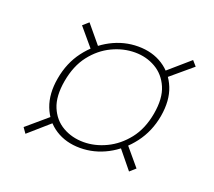

<svg xmlns="http://www.w3.org/2000/svg" viewBox="-76 -585 639 573"><g transform="rotate(20 244.0 -298.0)"><path d="M220 -125Q175 -125 141.5 -146.5Q108 -168 93 -207Q78 -246 87 -297Q96 -349 125 -387.5Q154 -426 195 -447.5Q236 -469 281 -469Q326 -469 359.5 -447.5Q393 -426 408.5 -387.5Q424 -349 415 -297Q406 -246 376.5 -207Q347 -168 306 -146.5Q265 -125 220 -125ZM53 -109 41 -126 123 -196 126 -173ZM382 -109 329 -174 342 -194 400 -125ZM224 -145Q260 -145 295.5 -162Q331 -179 357.5 -212.5Q384 -246 393 -297Q402 -348 387.5 -381.5Q373 -415 343.5 -432Q314 -449 278 -449Q241 -449 205.5 -432Q170 -415 144 -381.5Q118 -348 109 -297Q100 -246 114 -212.5Q128 -179 157.5 -162Q187 -145 224 -145ZM160 -401 101 -471 119 -487 173 -422ZM379 -401 372 -421 448 -487 462 -471Z"/></g></svg>

Font: DM Sans 12pt Thin
Style: Italic
Weight: 250
Italic angle: -10°
Version: Version 4.004;gftools[0.9.30]